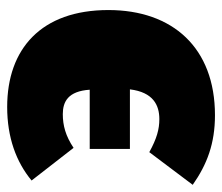

<svg xmlns="http://www.w3.org/2000/svg" viewBox="-69 -535 619 535"><g transform="rotate(-90 240.5 -267.5)"><path d="M210 -557C125 -557 57 -532 5 -489L96 -372C129 -394 158 -402 190 -402C225 -402 254 -387 258 -327H93V-215H259C251 -150 215 -133 176 -133C148 -133 122 -140 84 -161L-7 -40C50 0 108 22 187 22C375 22 480 -96 480 -275C480 -462 372 -557 210 -557Z"/></g></svg>

Font: Fira Sans Ultra
Style: Regular
Weight: 950
Designer: Carrois Corporate & Edenspiekermann AG
Foundry: Carrois Corporate GbR & Edenspiekermann AG
Version: Version 4.203;PS 004.203;hotconv 1.0.88;makeotf.lib2.5.64775